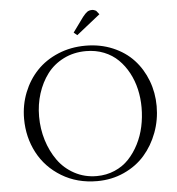

<svg xmlns="http://www.w3.org/2000/svg" viewBox="-60 -952 935 1015"><g transform="rotate(-5 408.0 -444.0)"><path d="M58.1 -354Q58.1 -427.2 84 -492.7Q109.9 -558.1 156 -606.4Q202.1 -654.8 269.3 -682.9Q336.4 -710.9 415 -710.9Q493.2 -710.9 559.1 -683.1Q625 -655.3 669.2 -607.4Q713.4 -559.6 737.8 -495.6Q762.2 -431.6 762.2 -359.9Q762.2 -286.6 737.3 -220Q712.4 -153.3 668.2 -102.8Q624 -52.2 558.1 -22.2Q492.2 7.8 415 7.8Q309.1 7.8 226.8 -42Q144.5 -91.8 101.3 -173.8Q58.1 -255.9 58.1 -354ZM138.2 -358.9Q138.2 -293.5 156.7 -233.2Q175.3 -172.9 209.5 -124.8Q243.7 -76.7 297.1 -47.9Q350.6 -19 415 -19Q466.3 -19 510.5 -38.1Q554.7 -57.1 585.7 -90.1Q616.7 -123 638.9 -166.5Q661.1 -210 671.6 -259Q682.1 -308.1 682.1 -359.9Q682.1 -409.7 671.4 -456.5Q660.6 -503.4 638.7 -544.4Q616.7 -585.4 585.4 -616.2Q554.2 -647 510.5 -664.6Q466.8 -682.1 415 -682.1Q349.6 -682.1 296.1 -655.3Q242.7 -628.4 208.7 -583.3Q174.8 -538.1 156.5 -480.5Q138.2 -422.9 138.2 -358.9ZM358.9 -785.2 416 -863.8Q430.7 -882.3 440.9 -889.2Q451.2 -896 465.8 -896Q471.2 -896 476.8 -894.3Q482.4 -892.6 485.4 -890.6L487.8 -889.2L502.9 -870.1L377 -770Z"/></g></svg>

Font: Dehuti Alt
Style: Book
Weight: 400
Version: Version 1.2